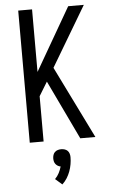

<svg xmlns="http://www.w3.org/2000/svg" viewBox="-63 -777 627 1064"><g transform="rotate(-5 250.0 -244.5)"><path d="M361 0 204 -329 157 -252V0H80V-735H157V-387L358 -735H445L247 -402L445 0ZM240 246 202 213Q216 199 225 181.5Q234 164 239 146Q231 145 223.5 140.5Q216 136 211 129.5Q206 123 204 115Q202 107 202 99Q202 89 205 79.5Q208 70 214.5 63.5Q221 57 230.5 54Q240 51 250 51Q260 51 269.5 54Q279 57 285.5 63.5Q292 70 295 79.5Q298 89 298 99Q298 119 294.5 139Q291 159 284 178Q277 197 266 214.5Q255 232 240 246Z"/></g></svg>

Font: Iosevka Custom
Style: Regular
Weight: 400
Monospace: yes
Designer: Belleve Invis
Foundry: Belleve Invis
Version: Version 32.5.0; ttfautohint (v1.8.4)